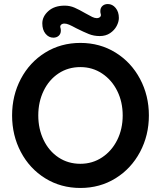

<svg xmlns="http://www.w3.org/2000/svg" viewBox="-20 -923 799 953"><path d="M379 10Q282 10 204.5 -38Q127 -86 83.5 -168.5Q40 -251 40 -350Q40 -449 83.5 -531.5Q127 -614 204.5 -662Q282 -710 379 -710Q476 -710 553.5 -662Q631 -614 675 -531.5Q719 -449 719 -350Q719 -251 675 -168.5Q631 -86 553.5 -38Q476 10 379 10ZM379 -590Q318 -590 270.5 -558.5Q223 -527 196.5 -472Q170 -417 170 -350Q170 -283 196.5 -228Q223 -173 270.5 -141.5Q318 -110 379 -110Q439 -110 487 -142Q535 -174 562 -228.5Q589 -283 589 -350Q589 -417 562 -471.5Q535 -526 487 -558Q439 -590 379 -590ZM190 -807Q190 -841 220 -868Q250 -895 301 -895Q327 -895 350 -885Q373 -875 404 -857Q425 -845 437.5 -839Q450 -833 460 -833Q471 -833 477 -839Q483 -845 480 -854Q478 -859 478 -868Q478 -884 488.5 -893.5Q499 -903 515 -903Q538 -903 554 -883.5Q570 -864 570 -834Q570 -815 559 -794Q548 -773 526.5 -758.5Q505 -744 475 -744Q446 -744 421 -754Q396 -764 358 -783Q336 -795 323 -800.5Q310 -806 300 -806Q289 -806 283 -800Q277 -794 280 -785Q282 -780 282 -771Q282 -755 271.5 -745.5Q261 -736 245 -736Q222 -736 206 -755.5Q190 -775 190 -807Z"/></svg>

Font: Quicksand
Style: Bold
Weight: 700
Version: Version 3.000